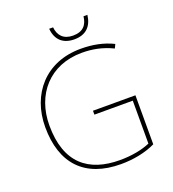

<svg xmlns="http://www.w3.org/2000/svg" viewBox="-160 -1025 1040 1156"><g transform="rotate(-20 360.0 -447.0)"><path d="M533 -904H508C502 -851 475 -816 410 -816C349 -816 318 -851 313 -904H288C294 -831 338 -792 410 -792C482 -792 524 -831 533 -904ZM367 -350V-325H613V-50C561 -28 496 -15 419 -15C219 -15 90 -114 90 -356C90 -554 216 -701 423 -701C487 -701 551 -690 619 -657L631 -682C568 -713 500 -726 424 -726C199 -726 63 -566 63 -355C63 -121 186 10 417 10C496 10 575 -5 639 -36V-350Z"/></g></svg>

Font: Noto Kufi Arabic Thin
Style: Regular
Weight: 100
Designer: Monotype Design Team, David Williams, Khaled Hosny
Foundry: Google LLC
Version: Version 2.109